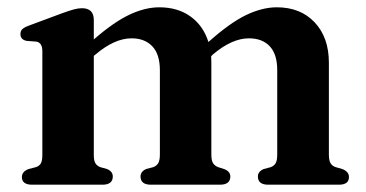

<svg xmlns="http://www.w3.org/2000/svg" viewBox="-20 -506 1004 526"><path d="M237 -451V-398Q293 -446.5 335.5 -466.2Q378 -486 416.5 -486Q467 -486 502 -460.8Q537 -435.5 551 -391Q610 -443.5 654.2 -464.8Q698.5 -486 738.5 -486Q803 -486 842 -444.8Q881 -403.5 881 -334V-83Q881 -66 885.8 -58.5Q890.5 -51 900 -48L917.5 -43Q936 -36 936 -21Q936 0 908.5 0H715Q686.5 0 686.5 -22.5Q686.5 -36 702.5 -43L721.5 -48Q731 -51.5 735.2 -59Q739.5 -66.5 739.5 -83V-313.5Q739.5 -357.5 719 -379.2Q698.5 -401 662 -401Q615.5 -401 563.5 -357L558.5 -352Q559 -343.5 559 -334V-83Q559 -66 563.8 -58.8Q568.5 -51.5 578 -48L595 -42.5Q611 -36 611 -22.5Q611 0 582.5 0H393.5Q365 0 365 -22.5Q365 -36 380.5 -43L399.5 -48Q409 -51.5 413.5 -59Q418 -66.5 418 -83V-313.5Q418 -357.5 397.2 -379.2Q376.5 -401 340.5 -401Q294 -401 242 -357L237 -353V-81.5Q237 -65.5 241.5 -58.5Q246 -51.5 255 -48L273 -43Q289 -36.5 289 -22.5Q289 0 260.5 0H68Q40 0 40 -21Q40 -36 58.5 -43L78 -48Q87.5 -51 91.8 -58.2Q96 -65.5 96 -81.5V-366Q96 -389 79.5 -392L53 -394Q36 -397.5 36 -412.5Q36 -421 41 -426Q46 -431 59.5 -436L151 -470Q170.5 -477 182.2 -480.2Q194 -483.5 204.5 -483.5Q237 -483.5 237 -451Z"/></svg>

Font: Fraunces 9pt S000 SemiBold
Style: Regular
Weight: 600
Version: Version 1.000; ttfautohint (v1.8.3)